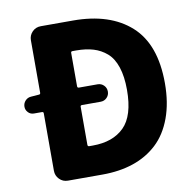

<svg xmlns="http://www.w3.org/2000/svg" viewBox="-82 -827 922 911"><g transform="rotate(-10 379.0 -372.0)"><path d="M293 -151.4Q293 -143.6 300.8 -143.6H318.4Q415 -143.6 469.2 -197.3Q523.4 -251 523.4 -376Q523.4 -440.4 508.3 -485.8Q493.2 -531.2 464.8 -555.7Q436.5 -580.1 400.9 -590.8Q365.2 -601.6 318.4 -601.6H300.8Q293 -601.6 293 -594.7V-433.6Q293 -425.8 300.8 -425.8H390.6Q408.2 -425.8 420.4 -413.6Q432.6 -401.4 432.6 -383.8Q432.6 -366.2 420.4 -354Q408.2 -341.8 390.6 -341.8H300.8Q293 -341.8 293 -335ZM115.2 -686.5Q115.2 -710 131.8 -727.1Q148.4 -744.1 172.9 -744.1H328.1Q505.9 -744.1 606 -653.8Q706.1 -563.5 706.1 -376Q706.1 -281.2 679.2 -208.5Q652.3 -135.7 603.5 -90.3Q554.7 -44.9 488.3 -22.5Q421.9 0 338.9 0H172.9Q148.4 0 131.8 -17.1Q115.2 -34.2 115.2 -57.6V-335Q115.2 -341.8 107.4 -341.8H69.3Q52.7 -341.8 41.5 -353.5Q30.3 -365.2 30.3 -380.9Q30.3 -397.5 41.5 -409.7Q52.7 -421.9 69.3 -422.9L107.4 -425.8Q115.2 -425.8 115.2 -433.6Z"/></g></svg>

Font: Gen Jyuu Gothic Heavy
Style: Bold
Weight: 900
Designer: [Source Han Sans]
Ryoko NISHIZUKA  (kana & ideographs); Paul D. Hunt (Latin, Greek & Cyrillic); Wenlong ZHANG  (bopomofo
Version: Version 1.002.20150607